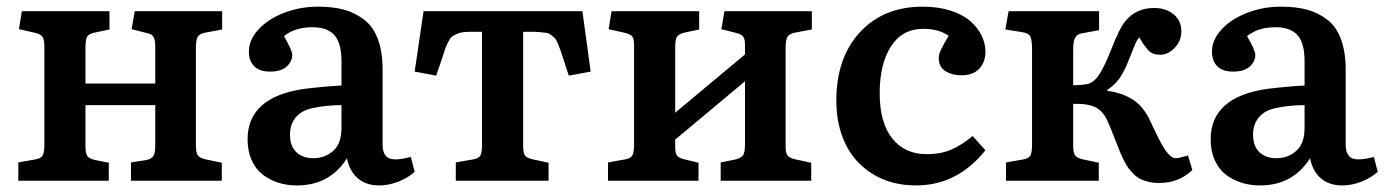

<svg xmlns="http://www.w3.org/2000/svg" viewBox="-20 -545 4179 579"><path d="M35.2 0V-55.2L85 -64Q103.5 -66.9 108.6 -76.4Q113.8 -85.9 113.8 -109.9V-402.8Q113.8 -425.3 108.4 -433.6Q103 -441.9 86.9 -445.8L37.1 -457L45.9 -511.2H310.1V-456.1L266.1 -446.8Q247.6 -443.4 242.7 -434.1Q237.8 -424.8 237.8 -400.9V-293H448.2V-402.8Q448.2 -425.8 442.6 -434.3Q437 -442.9 420.9 -445.8L377 -457L386.2 -511.2H649.9V-456.1L600.1 -446.8Q581.5 -443.4 576.2 -433.6Q570.8 -423.8 570.8 -400.9V-106Q570.8 -85 576.4 -76.9Q582 -68.8 598.1 -64.9L648.9 -54.2V0H375V-55.2L418.9 -62Q437.5 -65.4 442.9 -75Q448.2 -84.5 448.2 -107.9V-228H237.8V-105Q237.8 -83 242.9 -75Q248 -66.9 264.2 -63L308.1 -54.2V0Z M875.5 14.2Q845.7 14.2 819.8 6.1Q793.9 -2 772.7 -18.1Q751.5 -34.2 739 -61.8Q726.6 -89.4 726.6 -125Q726.6 -252 896.5 -276.9Q960.9 -284.7 1009.8 -287.1V-359.9Q1009.8 -415 988.5 -439Q967.3 -462.9 922.4 -462.9Q869.1 -462.9 836.4 -436Q861.3 -392.6 861.3 -379.9Q861.3 -359.9 844.7 -344.5Q828.1 -329.1 794.4 -329.1Q762.2 -329.1 746.3 -345.5Q730.5 -361.8 730.5 -389.2Q730.5 -424.8 759.5 -456.3Q788.6 -487.8 836.7 -506.3Q884.8 -524.9 938.5 -524.9Q983.4 -524.9 1017.1 -515.9Q1050.8 -506.8 1078.1 -485.8Q1105.5 -464.8 1119.6 -426.8Q1133.8 -388.7 1133.8 -334V-108.9Q1133.8 -77.1 1152.6 -68.1Q1171.4 -59.1 1218.8 -71.8L1230.5 -26.9Q1209 -7.8 1180.4 3.2Q1151.9 14.2 1123.5 14.2Q1083.5 14.2 1058.6 -7.6Q1033.7 -29.3 1026.4 -67.9Q974.6 14.2 875.5 14.2ZM924.8 -67.9Q959.5 -67.9 984.6 -89.8Q1009.8 -111.8 1009.8 -159.2V-228Q966.8 -228 928.7 -220.2Q891.6 -213.9 873 -192.4Q854.5 -170.9 854.5 -139.2Q854.5 -104 873.8 -85.9Q893.1 -67.9 924.8 -67.9Z M1354.5 0V-55.2L1405.3 -64Q1423.8 -66.9 1428.7 -76.2Q1433.6 -85.4 1433.6 -109.9V-449.2H1410.6Q1392.1 -449.2 1380.1 -448.2Q1368.2 -447.3 1358.2 -442.9Q1348.1 -438.5 1343 -434.6Q1337.9 -430.7 1331.8 -418.7Q1325.7 -406.7 1322.5 -397.7Q1319.3 -388.7 1312.5 -367.2L1295.4 -316.9L1230.5 -329.1L1257.3 -511.2H1736.3L1761.2 -329.1L1695.3 -316.9L1678.2 -369.1Q1672.4 -387.7 1669.2 -396.2Q1666 -404.8 1661.4 -415.8Q1656.7 -426.8 1652.3 -430.7Q1647.9 -434.6 1641.8 -439.7Q1635.7 -444.8 1626.7 -446Q1617.7 -447.3 1607.2 -448.2Q1596.7 -449.2 1580.6 -449.2H1557.6V-106.9Q1557.6 -84.5 1562.7 -76.7Q1567.9 -68.8 1584.5 -64.9L1634.3 -54.2V0Z M1813.5 0V-55.2L1863.3 -64Q1881.8 -66.9 1887 -76.4Q1892.1 -85.9 1892.1 -109.9V-409.2Q1892.1 -427.7 1886.7 -434.8Q1881.3 -441.9 1865.2 -445.8L1815.4 -457L1824.2 -511.2H2088.4V-456.1L2044.4 -446.8Q2025.9 -442.4 2021 -433.3Q2016.1 -424.3 2016.1 -400.9V-205.1L2226.6 -380.9V-409.2Q2226.6 -427.7 2220.9 -434.8Q2215.3 -441.9 2199.2 -445.8L2155.3 -457L2164.6 -511.2H2428.2V-456.1L2378.4 -446.8Q2359.9 -443.4 2354.5 -433.6Q2349.1 -423.8 2349.1 -400.9V-102.1Q2349.1 -83.5 2354.7 -76.2Q2360.4 -68.8 2376.5 -64.9L2426.3 -54.2V0H2153.3V-55.2L2197.3 -64Q2215.8 -68.4 2221.2 -77.4Q2226.6 -86.4 2226.6 -109.9V-299.8L2016.1 -124V-102.1Q2016.1 -83.5 2021.5 -76.2Q2026.9 -68.8 2042.5 -64.9L2086.4 -54.2V0Z M2742.7 14.2Q2667.5 14.2 2612.1 -20Q2556.6 -54.2 2529.3 -111.6Q2502 -168.9 2502 -241.2Q2502 -370.6 2573.2 -447.8Q2644.5 -524.9 2762.7 -524.9Q2809.6 -524.9 2846.7 -512.9Q2883.8 -501 2906.2 -481.2Q2928.7 -461.4 2940.2 -437.7Q2951.7 -414.1 2951.7 -389.2Q2951.7 -357.4 2932.9 -337.6Q2914.1 -317.9 2878.9 -317.9Q2851.6 -317.9 2831.3 -330.3Q2811 -342.8 2811 -370.1Q2811 -380.9 2817.4 -394.8Q2823.7 -408.7 2840.8 -437Q2811 -458 2764.6 -458Q2700.7 -458 2666.7 -405Q2632.8 -352.1 2632.8 -264.2Q2632.8 -174.8 2670.7 -127.4Q2708.5 -80.1 2773.9 -80.1Q2817.4 -80.1 2849.1 -94Q2880.9 -107.9 2913.1 -134.8L2951.7 -91.8Q2866.7 14.2 2742.7 14.2Z M3475.6 6.8Q3458.5 6.8 3444.1 3.4Q3429.7 0 3419.2 -5.1Q3408.7 -10.3 3398.9 -20Q3389.2 -29.8 3383.1 -37.8Q3377 -45.9 3369.6 -60.5Q3362.3 -75.2 3358.4 -84.7Q3354.5 -94.2 3347.7 -111.8Q3323.2 -175.8 3314.9 -189.9Q3298.3 -219.7 3268.6 -227.1Q3261.7 -229 3253.4 -230Q3245.6 -231.9 3216.3 -231.9V-106Q3216.3 -85 3221.9 -76.9Q3227.5 -68.8 3243.7 -64.9L3293.5 -54.2V0H3013.7V-55.2L3064.5 -64Q3082.5 -66.9 3087.4 -76.2Q3092.3 -85.4 3092.3 -109.9V-395Q3092.3 -424.8 3086.9 -435.1Q3081.5 -445.3 3061.5 -448.2L3011.7 -456.1L3021.5 -511.2H3294.4V-454.1L3244.6 -444.8Q3228.5 -442.9 3222.4 -431.6Q3216.3 -420.4 3216.3 -397.9V-288.1Q3243.2 -288.1 3260.7 -292Q3279.8 -297.4 3294.7 -320.1Q3309.6 -342.8 3327.6 -387.2Q3329.6 -391.6 3333 -400.4Q3354.5 -457 3372.6 -480Q3405.3 -521 3460.4 -521Q3495.6 -521 3519 -502Q3542.5 -482.9 3542.5 -450.2Q3542.5 -421.9 3522.5 -400.9Q3502.4 -379.9 3478.5 -379.9Q3466.3 -379.9 3457 -383.5Q3447.8 -387.2 3439.5 -397.2Q3431.2 -407.2 3427.7 -412.4Q3424.3 -417.5 3415.5 -432.1Q3408.7 -424.3 3403.8 -413.3Q3398.9 -402.3 3392.8 -386.2Q3386.7 -370.1 3382.3 -359.9Q3369.6 -328.6 3356.2 -309.1Q3342.8 -289.6 3319.3 -273.9V-271Q3363.3 -265.6 3397 -244.1Q3430.7 -222.7 3452.6 -171.9Q3477.5 -117.2 3494.1 -92.5Q3510.7 -67.9 3526.4 -67.9Q3535.2 -67.9 3562.5 -76.2L3575.7 -32.2Q3535.2 6.8 3475.6 6.8Z M3779.8 14.2Q3750 14.2 3724.1 6.1Q3698.2 -2 3677 -18.1Q3655.8 -34.2 3643.3 -61.8Q3630.9 -89.4 3630.9 -125Q3630.9 -252 3800.8 -276.9Q3865.2 -284.7 3914.1 -287.1V-359.9Q3914.1 -415 3892.8 -439Q3871.6 -462.9 3826.7 -462.9Q3773.4 -462.9 3740.7 -436Q3765.6 -392.6 3765.6 -379.9Q3765.6 -359.9 3749 -344.5Q3732.4 -329.1 3698.7 -329.1Q3666.5 -329.1 3650.6 -345.5Q3634.8 -361.8 3634.8 -389.2Q3634.8 -424.8 3663.8 -456.3Q3692.9 -487.8 3741 -506.3Q3789.1 -524.9 3842.8 -524.9Q3887.7 -524.9 3921.4 -515.9Q3955.1 -506.8 3982.4 -485.8Q4009.8 -464.8 4023.9 -426.8Q4038.1 -388.7 4038.1 -334V-108.9Q4038.1 -77.1 4056.9 -68.1Q4075.7 -59.1 4123 -71.8L4134.8 -26.9Q4113.3 -7.8 4084.7 3.2Q4056.2 14.2 4027.8 14.2Q3987.8 14.2 3962.9 -7.6Q3938 -29.3 3930.7 -67.9Q3878.9 14.2 3779.8 14.2ZM3829.1 -67.9Q3863.8 -67.9 3888.9 -89.8Q3914.1 -111.8 3914.1 -159.2V-228Q3871.1 -228 3833 -220.2Q3795.9 -213.9 3777.3 -192.4Q3758.8 -170.9 3758.8 -139.2Q3758.8 -104 3778.1 -85.9Q3797.4 -67.9 3829.1 -67.9Z"/></svg>

Font: Literata Book SemiBold
Style: Regular
Weight: 600
Designer: Latin by Veronika Burian and Jose Scaglione. Greek by Irene Vlachou. Cyrillic by Vera Evstafieva
Foundry: TypeTogether
Version: Version 2.003;PS 002.003;hotconv 1.0.88;makeotf.lib2.5.64775